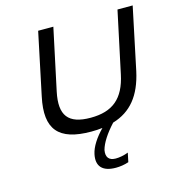

<svg xmlns="http://www.w3.org/2000/svg" viewBox="-105 -591 812 879"><g transform="rotate(-15 301.5 -151.0)"><path d="M93 -205C61 -56 116 9 271 9C290 9 308 8 324 6C289 42 265 79 258 112C246 168 274 198 337 198C356 198 378 195 398 188L407 145C387 153 365 157 347 157C315 157 301 139 307 106C315 75 340 36 378 -5C465 -31 517 -95 541 -205L603 -500H531L469 -209C446 -100 389 -53 285 -53C179 -53 142 -100 165 -209L227 -500H155Z"/></g></svg>

Font: LT Wave Text Light Italic
Style: Regular
Weight: 300
Designer: Daniel Lyons
Version: Version 2.5 (Glyphs App)